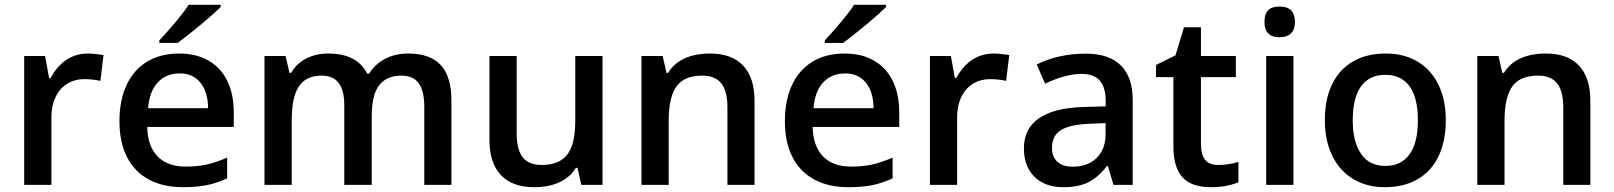

<svg xmlns="http://www.w3.org/2000/svg" viewBox="-20 -776 6774 806"><path d="M81.5 -541H169.4L186 -448.7H192.4Q220.2 -500 260 -525.6Q299.8 -551.3 348.6 -551.3Q374 -551.3 414.6 -544.9L401.4 -436.5Q369.6 -443.8 334.5 -443.8Q295.4 -443.8 265.6 -426.8Q235.8 -409.7 218.3 -378.4Q195.8 -338.9 195.8 -283.2V0H81.5Z M481.4 -266.6Q481.4 -355 511.2 -418.9Q541 -482.9 597.4 -517.1Q653.8 -551.3 731.9 -551.3Q803.7 -551.3 855.2 -521.7Q906.7 -492.2 934.1 -436.5Q961.4 -380.9 961.4 -303.2V-243.2H598.1Q599.6 -163.1 641.1 -119.9Q682.6 -76.7 758.8 -76.7Q807.1 -76.7 845.2 -84.7Q883.3 -92.8 933.6 -114.3V-27.3Q889.6 -6.8 847.2 1.5Q804.7 9.8 748 9.8Q664.1 9.8 604.2 -22.7Q544.4 -55.2 512.9 -117.2Q481.4 -179.2 481.4 -266.6ZM734.9 -467.8Q677.7 -467.8 642.6 -430.4Q607.4 -393.1 601.6 -321.8H853.5Q853 -389.6 821.5 -428.7Q790 -467.8 734.9 -467.8ZM772 -755.9H906.2V-746.6Q879.9 -720.2 826.4 -675.5Q772.9 -630.9 726.1 -595.7H648.9V-606.4Q689 -649.4 722.4 -689.9Q755.9 -730.5 772 -755.9Z M1090.3 -541H1178.7L1195.3 -470.2H1202.1Q1224.1 -508.8 1264.9 -530Q1305.7 -551.3 1356.9 -551.3Q1479.5 -551.3 1521.5 -466.8H1529.3Q1554.2 -506.8 1596.9 -529.1Q1639.6 -551.3 1692.9 -551.3Q1785.6 -551.3 1830.3 -502.9Q1875 -454.6 1875 -353V0H1761.2V-326.2Q1761.2 -394 1737.8 -426.3Q1714.4 -458.5 1665.5 -458.5Q1600.6 -458.5 1569.8 -415.5Q1540.5 -375 1540.5 -286.6V0H1425.3V-334Q1425.3 -396.5 1401.9 -427.5Q1378.4 -458.5 1330.6 -458.5Q1296.9 -458.5 1272.9 -447Q1249 -435.5 1233.9 -412.1Q1204.6 -367.7 1204.6 -269.5V0H1090.3Z M2034.7 -188.5V-541H2148.9V-216.8Q2148.9 -147.9 2174.3 -115.7Q2199.7 -83.5 2253.9 -83.5Q2327.1 -83.5 2360.4 -126Q2377.9 -147.9 2386.5 -183.8Q2395 -219.7 2395 -272V-541H2509.3V0H2420.4L2404.3 -71.3H2397.5Q2372.6 -31.2 2328.1 -10.7Q2283.7 9.8 2221.7 9.8Q2130.9 9.8 2082.8 -41Q2034.7 -91.8 2034.7 -188.5Z M2672.9 -541H2761.7L2777.8 -470.2H2784.7Q2809.6 -510.7 2854.2 -531Q2898.9 -551.3 2960.9 -551.3Q3052.2 -551.3 3099.9 -500.5Q3147.5 -449.7 3147.5 -353V0H3033.7V-324.7Q3033.7 -393.1 3008.1 -425.8Q2982.4 -458.5 2928.2 -458.5Q2855 -458.5 2822.8 -417Q2787.1 -372.6 2787.1 -269.5V0H2672.9Z M3274.9 -266.6Q3274.9 -355 3304.7 -418.9Q3334.5 -482.9 3390.9 -517.1Q3447.3 -551.3 3525.4 -551.3Q3597.2 -551.3 3648.7 -521.7Q3700.2 -492.2 3727.5 -436.5Q3754.9 -380.9 3754.9 -303.2V-243.2H3391.6Q3393.1 -163.1 3434.6 -119.9Q3476.1 -76.7 3552.2 -76.7Q3600.6 -76.7 3638.7 -84.7Q3676.8 -92.8 3727.1 -114.3V-27.3Q3683.1 -6.8 3640.6 1.5Q3598.1 9.8 3541.5 9.8Q3457.5 9.8 3397.7 -22.7Q3337.9 -55.2 3306.4 -117.2Q3274.9 -179.2 3274.9 -266.6ZM3528.3 -467.8Q3471.2 -467.8 3436 -430.4Q3400.9 -393.1 3395 -321.8H3647Q3646.5 -389.6 3615 -428.7Q3583.5 -467.8 3528.3 -467.8ZM3565.4 -755.9H3699.7V-746.6Q3673.3 -720.2 3619.9 -675.5Q3566.4 -630.9 3519.5 -595.7H3442.4V-606.4Q3482.4 -649.4 3515.9 -689.9Q3549.3 -730.5 3565.4 -755.9Z M3883.8 -541H3971.7L3988.3 -448.7H3994.6Q4022.5 -500 4062.3 -525.6Q4102.1 -551.3 4150.9 -551.3Q4176.3 -551.3 4216.8 -544.9L4203.6 -436.5Q4171.9 -443.8 4136.7 -443.8Q4097.7 -443.8 4067.9 -426.8Q4038.1 -409.7 4020.5 -378.4Q3998 -338.9 3998 -283.2V0H3883.8Z M4654.3 0 4630.9 -79.1H4627Q4588.4 -29.8 4547.1 -10Q4505.9 9.8 4444.8 9.8Q4393.1 9.8 4355.7 -9.8Q4318.4 -29.3 4298.3 -66.2Q4278.3 -103 4278.3 -153.8Q4278.3 -235.8 4341.1 -279.3Q4403.8 -322.8 4524.9 -326.7L4621.6 -329.6V-352.1Q4621.6 -409.2 4596.9 -437.5Q4572.3 -465.8 4521 -465.8Q4453.6 -465.8 4367.2 -424.8L4332 -505.4Q4423.8 -550.8 4538.1 -550.8Q4634.8 -550.8 4684.8 -501.7Q4734.9 -452.6 4734.9 -357.4V0ZM4621.1 -211.4V-259.3L4550.8 -256.3Q4469.2 -252.9 4432.6 -229Q4396 -205.1 4396 -155.8Q4396 -117.7 4418.7 -96.9Q4441.4 -76.2 4483.9 -76.2Q4524.9 -76.2 4555.9 -92.5Q4586.9 -108.9 4604 -139.6Q4621.1 -170.4 4621.1 -211.4Z M4905.8 -162.6V-452.1H4833V-503.4L4914.6 -543.5L4950.2 -661.6H5021.5V-541H5168V-452.1H5021.5V-172.4Q5021.5 -127 5038.8 -105.2Q5056.2 -83.5 5093.3 -83.5Q5137.2 -83.5 5178.7 -96.2V-10.7Q5151.4 0 5124.3 4.9Q5097.2 9.8 5063.5 9.8Q4981.4 9.8 4943.6 -32Q4905.8 -73.7 4905.8 -162.6Z M5409.7 0H5295.4V-541H5409.7ZM5288.1 -684.1Q5288.1 -716.8 5303.5 -732.7Q5318.8 -748.5 5351.6 -748.5Q5416 -748.5 5416 -684.1Q5416 -652.8 5399.7 -636.2Q5383.3 -619.6 5351.6 -619.6Q5288.1 -619.6 5288.1 -684.1Z M5541.5 -271.5Q5541.5 -359.4 5572 -422.1Q5602.5 -484.9 5659.9 -518.1Q5717.3 -551.3 5796.9 -551.3Q5874.5 -551.3 5931.4 -517.1Q5988.3 -482.9 6018.8 -419.7Q6049.3 -356.4 6049.3 -271.5Q6049.3 -183.6 6019 -120.4Q5988.8 -57.1 5931.2 -23.7Q5873.5 9.8 5793.9 9.8Q5716.3 9.8 5659.2 -25.4Q5602.1 -60.5 5571.8 -124.3Q5541.5 -188 5541.5 -271.5ZM5896.5 -127.4Q5932.1 -175.3 5932.1 -271.5Q5932.1 -370.6 5893.6 -418.5Q5858.9 -461.9 5794.9 -461.9Q5738.8 -461.9 5704.6 -426.8Q5658.7 -379.4 5658.7 -271.5Q5658.7 -179.2 5694.3 -129.4Q5728 -79.6 5795.9 -79.6Q5862.3 -79.6 5896.5 -127.4Z M6181.6 -541H6270.5L6286.6 -470.2H6293.5Q6318.4 -510.7 6363 -531Q6407.7 -551.3 6469.7 -551.3Q6561 -551.3 6608.6 -500.5Q6656.2 -449.7 6656.2 -353V0H6542.5V-324.7Q6542.5 -393.1 6516.8 -425.8Q6491.2 -458.5 6437 -458.5Q6363.8 -458.5 6331.5 -417Q6295.9 -372.6 6295.9 -269.5V0H6181.6Z"/></svg>

Font: Viking Open Sans Light
Style: Bold
Weight: 600
Foundry: Ascender Corporation
Version: Version 2.001